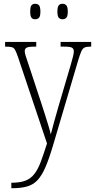

<svg xmlns="http://www.w3.org/2000/svg" viewBox="-20 -758 503 1017"><path d="M40 210Q86 210 114.5 199Q143 188 162 163.5Q181 139 196 99Q211 59 229 2L76 -454Q67 -480 60.5 -492.5Q54 -505 43 -508Q32 -511 9 -511H7V-536H172V-511H163Q131 -511 121 -505.5Q111 -500 111 -487Q111 -478 116.5 -460.5Q122 -443 132 -414L195 -223Q207 -187 217.5 -153.5Q228 -120 236.5 -92.5Q245 -65 249 -46Q256 -75 266.5 -112Q277 -149 290 -195L356 -419Q362 -441 366.5 -458Q371 -475 371 -486Q371 -499 362 -505Q353 -511 320 -511H301V-536H463V-511H459Q439 -511 428.5 -506.5Q418 -502 411 -486.5Q404 -471 394 -438L261 12Q240 83 220.5 128Q201 173 178 197Q155 221 122.5 230Q90 239 43 239H40ZM311 -656Q298 -656 291 -664.5Q284 -673 284 -696Q284 -721 291 -729.5Q298 -738 311 -738Q324 -738 331.5 -729.5Q339 -721 339 -696Q339 -673 331.5 -664.5Q324 -656 311 -656ZM166 -656Q153 -656 146.5 -664.5Q140 -673 140 -696Q140 -721 146.5 -729.5Q153 -738 166 -738Q180 -738 187 -729.5Q194 -721 194 -696Q194 -673 187 -664.5Q180 -656 166 -656Z"/></svg>

Font: Noto Serif Khmer Condensed ExtraLight
Style: Regular
Weight: 250
Width: 3
Designer: Danh Hong and the Monotype Design Team
Foundry: Monotype Imaging Inc.
Version: Version 2.004